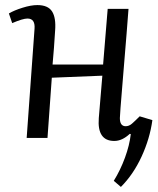

<svg xmlns="http://www.w3.org/2000/svg" viewBox="-20 -543 623 756"><path d="M383 -245 184 -237 167 0H85L116 -430Q119 -470 88 -470Q70 -470 28 -452L15 -490Q35 -502 68.5 -512.5Q102 -523 127 -523Q169 -523 185 -498Q201 -473 197 -422Q195 -386 192.5 -355Q190 -324 187 -289H386L404 -508H486Q483 -465 478.5 -411Q474 -357 469.5 -301.5Q465 -246 461 -198Q457 -150 454.5 -117.5Q452 -85 452 -78Q452 -46 475 -46Q488 -46 499.5 -56Q511 -66 530 -85L580 -70Q570 3 537.5 73.5Q505 144 456 193L428 169Q454 127 472 78Q490 29 495 -15L491 -16Q461 12 430 12Q362 12 369 -78Z"/></svg>

Font: Literata 36pt
Style: Italic
Weight: 400
Italic angle: -2°
Designer: Latin by Veronika Burian and Jose Scaglione. Greek by Irene Vlachou. Cyrillic by Vera Evstafieva
Foundry: TypeTogether
Version: Version 3.002